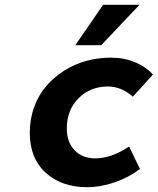

<svg xmlns="http://www.w3.org/2000/svg" viewBox="-20 -761 652 793"><path d="M291 -574.2 405.8 -741.2H556.2L397.9 -574.2ZM340.8 12.2Q234.4 12.2 168.7 -47.6Q103 -107.4 103 -212.9Q103 -270 121.6 -320.1Q140.1 -370.1 172.1 -406.7Q204.1 -443.4 246.3 -470Q288.6 -496.6 337.4 -509.8Q386.2 -522.9 437 -522.9Q493.2 -522.9 538.1 -503.9Q583 -484.9 611.8 -453.1L528.8 -361.8Q480.5 -403.8 425.8 -403.8Q353 -403.8 304.4 -355.2Q255.9 -306.6 255.9 -230Q255.9 -173.8 288.1 -140.4Q320.3 -106.9 374 -106.9Q439.5 -106.9 513.2 -155.8L558.1 -63Q508.8 -26.4 451.2 -7.1Q393.6 12.2 340.8 12.2Z"/></svg>

Font: Office Code Pro D Bold Italic
Style: Regular
Weight: 700
Italic angle: -9°
Designer: Nathan Rutzky & Paul D. Hunt
Foundry: Adobe Systems Incorporated
Version: Version 1.004;PS 001.004;hotconv 1.0.70;makeotf.lib2.5.58329